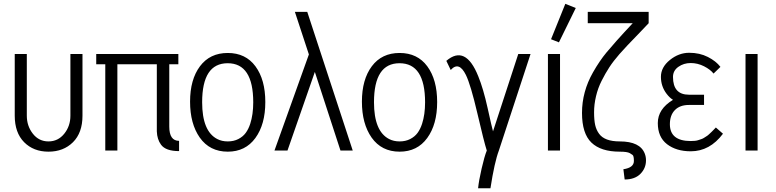

<svg xmlns="http://www.w3.org/2000/svg" viewBox="-20 -803 4141 1024"><path d="M58.6 -186V-515.1H123V-186Q123 -130.9 155.3 -89.8Q187.5 -48.8 238.5 -48.8Q289.6 -48.8 322.5 -89.6Q355.5 -130.4 355.5 -186V-515.1H419.9V-186Q419.9 -94.7 369.1 -44.4Q318.4 5.9 238.5 5.9Q158.7 5.9 108.6 -44.7Q58.6 -95.2 58.6 -186Z M882.8 -460.4V-127.9Q882.8 -51.8 935.1 -51.8V2.9Q863.8 2.9 838.9 -31.2Q817.9 -59.6 816.4 -102.5Q816.4 -111.3 816.4 -127.9V-460.4H606V0H541.5V-460.4H493.2V-515.1H931.2V-460.4Z M1194.8 5.9Q1098.6 5.9 1045.4 -69.3Q993.7 -143.1 993.7 -261Q993.7 -378.9 1046.6 -449.7Q1099.6 -520.5 1194.8 -520.5Q1290 -520.5 1342.5 -449.2Q1395 -377.9 1395 -258.8Q1395 -139.6 1342 -66.9Q1289.1 5.9 1194.8 5.9ZM1058.1 -257.8Q1058.1 -103 1138.7 -61.5Q1163.1 -48.8 1194.8 -48.8Q1226.6 -48.8 1251.2 -61.5Q1275.9 -74.2 1290.5 -94.2Q1305.2 -114.3 1314.5 -142.6Q1330.6 -191.9 1330.6 -257.3Q1330.6 -465.8 1194.3 -465.8Q1058.1 -465.8 1058.1 -257.8Z M1443.8 0 1627.4 -512.7Q1627 -513.2 1620.1 -534.7L1552.7 -739.7H1618.7L1861.3 0H1795.9L1659.2 -419.4L1513.2 0Z M2111.3 5.9Q2015.1 5.9 1961.9 -69.3Q1910.2 -143.1 1910.2 -261Q1910.2 -378.9 1963.1 -449.7Q2016.1 -520.5 2111.3 -520.5Q2206.5 -520.5 2259 -449.2Q2311.5 -377.9 2311.5 -258.8Q2311.5 -139.6 2258.5 -66.9Q2205.6 5.9 2111.3 5.9ZM1974.6 -257.8Q1974.6 -103 2055.2 -61.5Q2079.6 -48.8 2111.3 -48.8Q2143.1 -48.8 2167.7 -61.5Q2192.4 -74.2 2207 -94.2Q2221.7 -114.3 2231 -142.6Q2247.1 -191.9 2247.1 -257.3Q2247.1 -465.8 2110.8 -465.8Q1974.6 -465.8 1974.6 -257.8Z M2576.2 0Q2561.5 -45.9 2525.9 -198.7Q2490.2 -351.6 2464.8 -403.3Q2427.7 -478.5 2383.8 -429.7L2360.4 -478.5Q2462.9 -565.9 2530.8 -396Q2557.6 -330.6 2580.6 -226.8Q2603.5 -123 2609.4 -102.5L2744.1 -515.1H2809.6L2640.6 0Q2617.2 62 2595.7 201.2H2529.8Q2533.7 161.1 2548.6 96.2Q2563.5 31.2 2576.2 0Z M2918.9 -593.8 2995.1 -782.7 3050.8 -760.3 2960.9 -577.1ZM2902.3 0V-515.1H2966.8V0Z M3175.3 -89.4Q3204.6 -48.8 3285.2 -48.8Q3394 -48.8 3418.9 16.6Q3425.3 33.2 3425.3 52.2Q3425.3 94.2 3395.5 124.3Q3365.7 154.3 3311.5 154.3L3304.7 99.6Q3360.8 91.3 3360.8 55.7Q3360.8 28.8 3353.8 23.4Q3346.7 18.1 3338.9 13.7Q3325.2 5.9 3285.2 5.9Q3184.6 5.9 3134.3 -42.5Q3084 -90.8 3084 -200.7Q3084 -314 3142.6 -417Q3178.2 -479.5 3214.8 -523.4Q3276.4 -595.7 3309.1 -630.4L3354.5 -679.2H3114.7V-739.7H3439.5V-679.2Q3422.4 -660.2 3391.1 -628.4Q3316.4 -551.8 3283.9 -514.6Q3251.5 -477.5 3229.7 -444.1Q3208 -410.6 3188.5 -371.8Q3168.9 -333 3158.7 -289.6Q3148.4 -246.1 3148.4 -204.3Q3148.4 -162.6 3154.3 -136.2Q3160.2 -109.9 3175.3 -89.4Z M3569.3 -270.5Q3551.8 -281.2 3535.6 -302.2Q3504.9 -342.3 3504.9 -393.3Q3504.9 -444.3 3552.5 -482.9Q3600.1 -521.5 3655.8 -521.5Q3711.4 -521.5 3755.1 -499.3Q3798.8 -477.1 3822.3 -446.3L3785.6 -410.6Q3769 -432.1 3734.9 -449.5Q3700.7 -466.8 3663.6 -466.8Q3626.5 -466.8 3597.9 -446.5Q3569.3 -426.3 3569.3 -392.6Q3569.3 -297.9 3654.3 -297.9H3734.9V-243.2H3654.3Q3606 -243.2 3579.3 -215.8Q3552.7 -188.5 3552.7 -140.6Q3552.7 -50.8 3664.1 -50.8Q3690.4 -50.8 3702.9 -55.2Q3715.3 -59.6 3721.9 -61.5Q3728.5 -63.5 3737.8 -69.8Q3747.1 -76.2 3750.7 -78.1Q3754.4 -80.1 3763.9 -89.1Q3773.4 -98.1 3775.1 -99.6Q3776.9 -101.1 3787.1 -111.8L3797.9 -123L3835.9 -89.8Q3765.6 3.9 3664.1 3.9Q3586.9 3.9 3537.6 -33.9Q3488.3 -71.8 3488.3 -146.7Q3488.3 -221.7 3569.3 -270.5Z M3956.1 0V-515.1H4020.5V0Z"/></svg>

Font: News Cycle
Style: Regular
Weight: 500
Version: Version 0.5.2